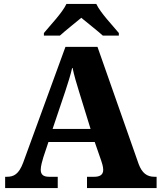

<svg xmlns="http://www.w3.org/2000/svg" viewBox="-20 -951 812 971"><path d="M202 -784V-771H283C307 -793 361 -836 391 -861C421 -836 476 -793 500 -771H581V-784C550 -822 488 -886 467 -931H316C295 -886 233 -822 202 -784ZM6 0H272V-57H228C197 -57 186 -70 186 -93C186 -110 194 -139 199 -155L225 -233H459L492 -138C495 -129 502 -109 502 -92C502 -65 482 -57 457 -57H420V0H772V-57H761C723 -57 698 -76 681 -122L473 -714H311L97 -128C75 -70 50 -57 15 -57H6ZM246 -299 310 -489C323 -529 336 -568 346 -612C355 -568 368 -526 380 -487L438 -299Z"/></svg>

Font: Noto Serif Malayalam ExtraBold
Style: Regular
Weight: 800
Designer: Indian type Foundry, Jelle Bosma, Monotype Design Team
Foundry: Monotype Imaging Inc.
Version: Version 2.104